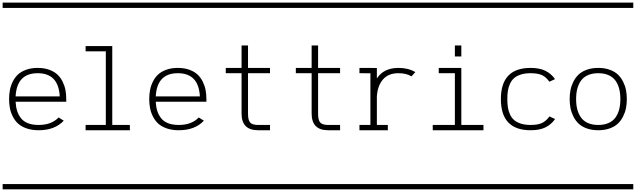

<svg xmlns="http://www.w3.org/2000/svg" viewBox="-20 -990 4812 1453"><path d="M98.1 -260.3H432.1Q422.9 -436 265.1 -436Q107.4 -436 98.1 -260.3ZM98.1 -220.2Q100.1 -180.7 109.9 -150.1Q119.6 -119.6 139.2 -95Q158.7 -70.3 192.1 -57.4Q225.6 -44.4 272 -44.4Q370.1 -44.4 423.3 -101.1L462.4 -76.7Q395 -4.4 272 -4.4Q221.2 -4.4 181.4 -18.3Q141.6 -32.2 117.2 -54.4Q92.8 -76.7 76.9 -108.2Q61 -139.6 54.9 -171.9Q48.8 -204.1 48.8 -240.2Q48.8 -276.4 54.9 -308.6Q61 -340.8 76.4 -372.1Q91.8 -403.3 115.7 -425.8Q139.6 -448.2 178 -462.2Q216.3 -476.1 265.1 -476.1Q314 -476.1 352.3 -462.2Q390.6 -448.2 414.6 -425.8Q438.5 -403.3 453.9 -372.1Q469.2 -340.8 475.3 -308.6Q481.4 -276.4 481.4 -240.2V-220.2ZM0 402.8H530.3V442.9H0ZM0 -970.2H530.3V-930.2H0Z M627.9 -4.4V-44.4H780.8V-601.6H627.9V-641.6H829.6V-44.4H962.9V-4.4ZM530.3 402.8H1060.5V442.9H530.3ZM530.3 -970.2H1060.5V-930.2H530.3Z M1158.7 -260.3H1492.7Q1483.4 -436 1325.7 -436Q1168 -436 1158.7 -260.3ZM1158.7 -220.2Q1160.6 -180.7 1170.4 -150.1Q1180.2 -119.6 1199.7 -95Q1219.2 -70.3 1252.7 -57.4Q1286.1 -44.4 1332.5 -44.4Q1430.7 -44.4 1483.9 -101.1L1522.9 -76.7Q1455.6 -4.4 1332.5 -4.4Q1281.7 -4.4 1241.9 -18.3Q1202.1 -32.2 1177.7 -54.4Q1153.3 -76.7 1137.5 -108.2Q1121.6 -139.6 1115.5 -171.9Q1109.4 -204.1 1109.4 -240.2Q1109.4 -276.4 1115.5 -308.6Q1121.6 -340.8 1137 -372.1Q1152.3 -403.3 1176.3 -425.8Q1200.2 -448.2 1238.5 -462.2Q1276.9 -476.1 1325.7 -476.1Q1374.5 -476.1 1412.8 -462.2Q1451.2 -448.2 1475.1 -425.8Q1499 -403.3 1514.4 -372.1Q1529.8 -340.8 1535.9 -308.6Q1542 -276.4 1542 -240.2V-220.2ZM1060.5 402.8H1590.8V442.9H1060.5ZM1060.5 -970.2H1590.8V-930.2H1060.5Z M1808.1 -646H1856.9V-476.1H2023.4V-436H1856.9V-130.4Q1856.9 -80.1 1873.5 -62.3Q1890.1 -44.4 1933.1 -44.4H2023.4V-4.4H1933.1Q1808.1 -4.4 1808.1 -130.4V-436H1688.5V-476.1H1808.1ZM1590.8 402.8H2121.1V442.9H1590.8ZM1590.8 -970.2H2121.1V-930.2H1590.8Z M2338.4 -646H2387.2V-476.1H2553.7V-436H2387.2V-130.4Q2387.2 -80.1 2403.8 -62.3Q2420.4 -44.4 2463.4 -44.4H2553.7V-4.4H2463.4Q2338.4 -4.4 2338.4 -130.4V-436H2218.8V-476.1H2338.4ZM2121.1 402.8H2651.4V442.9H2121.1ZM2121.1 -970.2H2651.4V-930.2H2121.1Z M2700.2 -4.4V-44.4H2783.2V-435.5L2700.2 -436V-476.1L2807.6 -475.6H2832Q2832 -475.6 2832 -396.5Q2884.3 -476.1 2995.1 -476.1Q3070.3 -476.1 3123 -444.3L3093.8 -412.1Q3055.7 -436 2995.1 -436Q2918 -436 2877.2 -387.5Q2836.4 -338.9 2832 -258.8V-44.4H2915V-4.4ZM2651.4 402.8H3181.6V442.9H2651.4ZM2651.4 -970.2H3181.6V-930.2H2651.4Z M3471.2 -646V-562.5H3422.4V-646ZM3254.9 -4.4V-44.4H3422.4V-436H3300.3V-476.1H3471.2V-44.4H3638.7V-4.4ZM3181.6 402.8H3711.9V442.9H3181.6ZM3181.6 -970.2H3711.9V-930.2H3181.6Z M4180.2 -391.1 4137.2 -371.6Q4115.2 -404.3 4084 -420.2Q4052.7 -436 3995.1 -436Q3952.6 -436 3921.1 -425.8Q3889.6 -415.5 3870.4 -398.7Q3851.1 -381.8 3839.4 -356Q3827.6 -330.1 3823.5 -302.7Q3819.3 -275.4 3819.3 -240.2Q3819.3 -205.1 3823.5 -177.7Q3827.6 -150.4 3839.4 -124.5Q3851.1 -98.6 3870.4 -81.8Q3889.6 -64.9 3921.1 -54.7Q3952.6 -44.4 3995.1 -44.4Q4052.7 -44.4 4084.2 -60.5Q4115.7 -76.7 4137.7 -108.9L4180.7 -89.4Q4152.3 -48.3 4108.4 -26.4Q4064.5 -4.4 3995.1 -4.4Q3770.5 -4.4 3770.5 -240.2Q3770.5 -476.1 3995.1 -476.1Q4064 -476.1 4107.9 -454.1Q4151.9 -432.1 4180.2 -391.1ZM3711.9 402.8H4242.2V442.9H3711.9ZM3711.9 -970.2H4242.2V-930.2H3711.9Z M4717.3 -308.6Q4723.6 -276.4 4723.6 -240.2Q4723.6 -204.1 4717.3 -171.9Q4710.9 -139.6 4695.3 -108.4Q4679.7 -77.1 4655.8 -54.4Q4631.8 -31.7 4593.8 -18.1Q4555.7 -4.4 4507.3 -4.4Q4459 -4.4 4420.9 -18.1Q4382.8 -31.7 4358.9 -54.4Q4335 -77.1 4319.3 -108.4Q4303.7 -139.6 4297.4 -171.9Q4291 -204.1 4291 -240.2Q4291 -276.4 4297.4 -308.6Q4303.7 -340.8 4319.3 -372.1Q4335 -403.3 4358.9 -426Q4382.8 -448.7 4420.9 -462.4Q4459 -476.1 4507.3 -476.1Q4555.7 -476.1 4593.8 -462.4Q4631.8 -448.7 4655.8 -426Q4679.7 -403.3 4695.3 -372.1Q4710.9 -340.8 4717.3 -308.6ZM4666 -162.8Q4674.8 -197.3 4674.8 -240.2Q4674.8 -283.2 4666 -317.6Q4657.2 -352.1 4638.2 -379.2Q4619.1 -406.2 4585.9 -421.1Q4552.7 -436 4507.3 -436Q4461.9 -436 4428.7 -421.1Q4395.5 -406.2 4376.5 -379.2Q4357.4 -352.1 4348.6 -317.6Q4339.8 -283.2 4339.8 -240.2Q4339.8 -197.3 4348.6 -162.8Q4357.4 -128.4 4376.5 -101.3Q4395.5 -74.2 4428.7 -59.3Q4461.9 -44.4 4507.3 -44.4Q4552.7 -44.4 4585.9 -59.3Q4619.1 -74.2 4638.2 -101.3Q4657.2 -128.4 4666 -162.8ZM4242.2 402.8H4772.5V442.9H4242.2ZM4242.2 -970.2H4772.5V-930.2H4242.2Z"/></svg>

Font: AzarMehrMSRS1
Style: Regular
Weight: 1
Designer: Amin Abedi
Version: Version 1.00